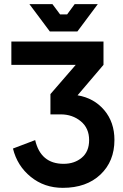

<svg xmlns="http://www.w3.org/2000/svg" viewBox="-20 -903 596 933"><path d="M285.2 9.8Q195.3 9.8 129.4 -43.7Q63.5 -97.2 43 -181.2L150.9 -222.2Q177.7 -106.9 289.1 -106.9Q341.8 -106.9 377.4 -136.7Q413.1 -166.5 413.1 -222.2Q413.1 -280.3 372.6 -313.7Q332 -347.2 274.9 -347.2H225.1V-445.8L348.1 -587.9H35.2V-701.2H482.9V-587.9L356.9 -439.9Q437 -426.3 486.6 -367.7Q536.1 -309.1 536.1 -223.1Q536.1 -119.1 468 -54.7Q399.9 9.8 285.2 9.8ZM123 -882.8H234.9L272 -833H306.2L342.8 -882.8H455.1L356 -750H222.2Z"/></svg>

Font: Cakra Normal
Style: Regular
Weight: 400
Designer: Lucia Kollert, Vojtech Kollert
Foundry: OoM Type
Version: Version 1.000;Glyphs 3.1.1 (3148)